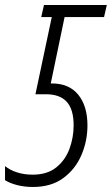

<svg xmlns="http://www.w3.org/2000/svg" viewBox="-52 -734 445 764"><path d="M79 10Q45 10 16 2.5Q-13 -5 -32 -17V-73Q-12 -57 16 -48Q44 -39 78 -39Q136 -39 172 -68Q208 -97 224.5 -142Q241 -187 241 -235Q241 -299 213.5 -329Q186 -359 131 -359H89L154 -666H112L123 -714H373L362 -666H205L150 -402H154Q223 -402 259.5 -357Q296 -312 296 -235Q296 -173 272 -117Q248 -61 200 -25.5Q152 10 79 10Z"/></svg>

Font: Noto Sans ExtraCondensed Light
Style: Italic
Weight: 300
Width: 2
Italic angle: -12°
Designer: Monotype Design Team
Foundry: Monotype Imaging Inc.
Version: Version 2.013; ttfautohint (v1.8.4.7-5d5b)